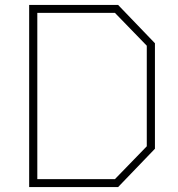

<svg xmlns="http://www.w3.org/2000/svg" viewBox="-20 -757 720 777"><path d="M98 0V-737H458L607 -582V-155L458 0ZM131 -32H445L574 -165V-572L445 -705H131Z"/></svg>

Font: Tomorrow ExtraLight
Style: Regular
Weight: 275
Designer: Tony de Marco, Monica Rizzolli
Foundry: Just in Type
Version: Version 2.002